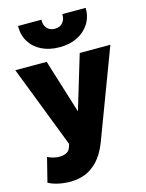

<svg xmlns="http://www.w3.org/2000/svg" viewBox="-143 -855 883 1162"><g transform="rotate(-15 299.0 -274.0)"><path d="M152 223Q114.5 223 78.8 215.8Q43 208.5 13.5 193L51.5 41.5Q68 50 88 55Q108 60 126 60Q151 60 170 50Q189 40 196 16L201 0L2 -515H198.5L303.5 -176.5L405.5 -515H597.5L387 44Q360.5 110.5 324 149.8Q287.5 189 244 206Q200.5 223 152 223ZM299 -580Q234.5 -580 186.5 -603.8Q138.5 -627.5 112.2 -670.2Q86 -713 87 -769.5H233.5Q232 -736 249.8 -715.8Q267.5 -695.5 299 -695.5Q330.5 -695.5 348.2 -715.8Q366 -736 364.5 -769.5H511Q512 -714 485.2 -671.2Q458.5 -628.5 410.5 -604.2Q362.5 -580 299 -580Z"/></g></svg>

Font: Geologica Roman ExtraBold
Style: Regular
Weight: 800
Designer: Sindre Bremnes, Frode Helland
Foundry: Monokrom Skriftforlag AS
Version: Version 1.010;gftools[0.9.28]